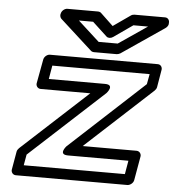

<svg xmlns="http://www.w3.org/2000/svg" viewBox="-55 -826 817 902"><g transform="rotate(5 353.5 -375.0)"><path d="M289 -89H574L563 -25H86L95 -76L444 -397C444 -397 482 -439 433 -439H168L179 -503H638L629 -455L278 -131C278 -131 240 -89 289 -89ZM354 -139 668 -428C673 -433 677 -439 678 -445L692 -528C694 -539 687 -553 672 -553H163C152 -553 137 -543 134 -528L113 -414C111 -403 119 -389 134 -389H368L57 -103C52 -98 48 -92 47 -86L32 0C30 11 38 25 53 25H579C590 25 606 15 609 0L629 -114C631 -125 623 -139 608 -139ZM452 -662 542 -725H611L476 -633H386L285 -725H352L421 -661C429 -654 442 -655 452 -662ZM445 -713 385 -770C382 -773 376 -775 370 -775H226C215 -775 200 -765 197 -750L196 -746C195 -740 197 -731 202 -726L354 -588C357 -585 363 -583 369 -583H475C480 -583 487 -585 492 -588L693 -725C699 -729 706 -737 707 -745V-750C709 -761 702 -775 687 -775H542C537 -775 530 -773 525 -769Z"/></g></svg>

Font: Asimov
Style: XWidOuIt
Weight: 500
Designer: Google
Version: Version 2.000980; 2014